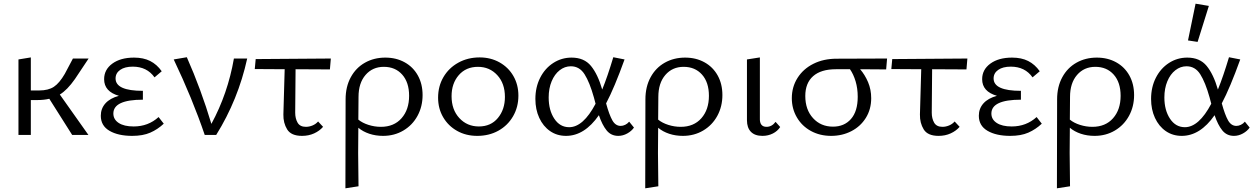

<svg xmlns="http://www.w3.org/2000/svg" viewBox="-20 -731 6793 1040"><path d="M304 -219 459 0H371L247 -196Q219 -189 180 -189H147V0H80V-409L147 -420V-241H192Q242 -241 272 -261Q302 -281 331 -331L375 -414H460L386 -303Q344 -243 304 -219Z M867 -61Q834 -30 794 -12.5Q754 5 696 5Q620 5 573 -22.5Q526 -50 526 -104Q526 -143 551 -171Q576 -199 624 -212Q544 -235 544 -302Q544 -354 588.5 -386.5Q633 -419 706 -419Q757 -419 793.5 -400.5Q830 -382 856 -345L817 -312Q776 -370 699 -370Q656 -370 631 -352.5Q606 -335 606 -306Q606 -239 754 -239V-191Q594 -191 594 -116Q594 -84 623 -65Q652 -46 704 -46Q783 -46 839 -97Z M1319 -414Q1270 -191 1151 0H1089Q1022 -197 921 -409L992 -421Q1069 -247 1125 -60Q1214 -224 1247 -414Z M1581 -356 1579 -121Q1579 -89 1592 -66.5Q1605 -44 1637 -44Q1655 -44 1673 -51.5Q1691 -59 1703 -73L1730 -44Q1711 -22 1681.5 -8.5Q1652 5 1616 5Q1557 5 1535.5 -30Q1514 -65 1515 -111L1522 -356L1360 -357L1365 -411L1772 -414L1767 -355Z M2269 -216Q2269 -154 2241.5 -103.5Q2214 -53 2165 -24Q2116 5 2055 5Q2015 5 1980.5 -6.5Q1946 -18 1921 -39L1920 98Q1920 152 1922 278L1851 289Q1852 125 1852 -193Q1852 -261 1880 -312.5Q1908 -364 1957 -391.5Q2006 -419 2067 -419Q2126 -419 2172 -393.5Q2218 -368 2243.5 -322Q2269 -276 2269 -216ZM2196 -212Q2196 -285 2158.5 -327Q2121 -369 2059 -369Q1998 -369 1960 -325Q1922 -281 1922 -206L1921 -83Q1943 -65 1976 -54.5Q2009 -44 2043 -44Q2114 -44 2155 -90.5Q2196 -137 2196 -212Z M2353 -202Q2353 -264 2382 -313.5Q2411 -363 2462.5 -391.5Q2514 -420 2578 -420Q2638 -420 2686 -393Q2734 -366 2761 -319Q2788 -272 2788 -213Q2788 -151 2759 -101Q2730 -51 2679.5 -23Q2629 5 2565 5Q2504 5 2456 -22Q2408 -49 2380.5 -96Q2353 -143 2353 -202ZM2715 -206Q2715 -279 2673.5 -324Q2632 -369 2569 -369Q2504 -369 2465 -324Q2426 -279 2426 -210Q2426 -137 2468 -91.5Q2510 -46 2574 -46Q2639 -46 2677 -92Q2715 -138 2715 -206Z M3414 -40Q3401 -21 3377.5 -8Q3354 5 3329 5Q3290 5 3266 -24.5Q3242 -54 3224 -107Q3146 5 3046 5Q2997 5 2959.5 -21Q2922 -47 2901 -92.5Q2880 -138 2880 -195Q2880 -259 2906 -310Q2932 -361 2977 -390Q3022 -419 3076 -419Q3144 -419 3181 -374Q3218 -329 3242 -246Q3271 -317 3302 -421L3363 -409Q3308 -256 3263 -171Q3280 -109 3297 -79Q3314 -49 3342 -49Q3354 -49 3366.5 -55Q3379 -61 3388 -72ZM3206 -169 3197 -203Q3174 -285 3146.5 -328.5Q3119 -372 3072 -372Q3039 -372 3011.5 -350.5Q2984 -329 2968 -290.5Q2952 -252 2952 -203Q2952 -134 2982.5 -88Q3013 -42 3063 -42Q3139 -42 3206 -169Z M3893 -216Q3893 -154 3865.5 -103.5Q3838 -53 3789 -24Q3740 5 3679 5Q3639 5 3604.5 -6.5Q3570 -18 3545 -39L3544 98Q3544 152 3546 278L3475 289Q3476 125 3476 -193Q3476 -261 3504 -312.5Q3532 -364 3581 -391.5Q3630 -419 3691 -419Q3750 -419 3796 -393.5Q3842 -368 3867.5 -322Q3893 -276 3893 -216ZM3820 -212Q3820 -285 3782.5 -327Q3745 -369 3683 -369Q3622 -369 3584 -325Q3546 -281 3546 -206L3545 -83Q3567 -65 3600 -54.5Q3633 -44 3667 -44Q3738 -44 3779 -90.5Q3820 -137 3820 -212Z M4026 -80V-409L4096 -420V-91Q4094 -44 4132 -44Q4161 -44 4181 -71L4206 -43Q4192 -21 4166.5 -8Q4141 5 4110 5Q4069 5 4047.5 -17Q4026 -39 4026 -80Z M4780 -355Q4733 -356 4639 -356Q4665 -326 4682 -286Q4699 -246 4699 -199Q4699 -139 4670 -92.5Q4641 -46 4591.5 -20.5Q4542 5 4482 5Q4421 5 4372.5 -21.5Q4324 -48 4296.5 -95Q4269 -142 4269 -199Q4269 -260 4300 -309Q4331 -358 4386 -385.5Q4441 -413 4512 -413L4785 -414ZM4584 -356H4508Q4427 -356 4384.5 -318.5Q4342 -281 4342 -211Q4342 -137 4384 -91Q4426 -45 4492 -45Q4553 -45 4589.5 -86.5Q4626 -128 4626 -207Q4626 -252 4614.5 -290.5Q4603 -329 4584 -356Z M5029 -356 5027 -121Q5027 -89 5040 -66.5Q5053 -44 5085 -44Q5103 -44 5121 -51.5Q5139 -59 5151 -73L5178 -44Q5159 -22 5129.5 -8.5Q5100 5 5064 5Q5005 5 4983.5 -30Q4962 -65 4963 -111L4970 -356L4808 -357L4813 -411L5220 -414L5215 -355Z M5623 -61Q5590 -30 5550 -12.5Q5510 5 5452 5Q5376 5 5329 -22.5Q5282 -50 5282 -104Q5282 -143 5307 -171Q5332 -199 5380 -212Q5300 -235 5300 -302Q5300 -354 5344.5 -386.5Q5389 -419 5462 -419Q5513 -419 5549.5 -400.5Q5586 -382 5612 -345L5573 -312Q5532 -370 5455 -370Q5412 -370 5387 -352.5Q5362 -335 5362 -306Q5362 -239 5510 -239V-191Q5350 -191 5350 -116Q5350 -84 5379 -65Q5408 -46 5460 -46Q5539 -46 5595 -97Z M6123 -216Q6123 -154 6095.5 -103.5Q6068 -53 6019 -24Q5970 5 5909 5Q5869 5 5834.5 -6.5Q5800 -18 5775 -39L5774 98Q5774 152 5776 278L5705 289Q5706 125 5706 -193Q5706 -261 5734 -312.5Q5762 -364 5811 -391.5Q5860 -419 5921 -419Q5980 -419 6026 -393.5Q6072 -368 6097.5 -322Q6123 -276 6123 -216ZM6050 -212Q6050 -285 6012.5 -327Q5975 -369 5913 -369Q5852 -369 5814 -325Q5776 -281 5776 -206L5775 -83Q5797 -65 5830 -54.5Q5863 -44 5897 -44Q5968 -44 6009 -90.5Q6050 -137 6050 -212Z M6467 -504 6415 -512 6456 -711 6528 -699ZM6749 -40Q6736 -21 6712.5 -8Q6689 5 6664 5Q6625 5 6601 -24.5Q6577 -54 6559 -107Q6481 5 6381 5Q6332 5 6294.5 -21Q6257 -47 6236 -92.5Q6215 -138 6215 -195Q6215 -259 6241 -310Q6267 -361 6312 -390Q6357 -419 6411 -419Q6479 -419 6516 -374Q6553 -329 6577 -246Q6606 -317 6637 -421L6698 -409Q6643 -256 6598 -171Q6615 -109 6632 -79Q6649 -49 6677 -49Q6689 -49 6701.5 -55Q6714 -61 6723 -72ZM6541 -169 6532 -203Q6509 -285 6481.5 -328.5Q6454 -372 6407 -372Q6374 -372 6346.5 -350.5Q6319 -329 6303 -290.5Q6287 -252 6287 -203Q6287 -134 6317.5 -88Q6348 -42 6398 -42Q6474 -42 6541 -169Z"/></svg>

Font: Ysabeau Infant
Style: Regular
Weight: 400
Designer: Christian Thalmann (Catharsis Fonts)
Version: Version 0.003